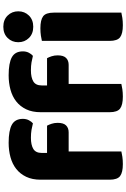

<svg xmlns="http://www.w3.org/2000/svg" viewBox="178 -929 759 1155"><g transform="rotate(-90 557.5 -351.5)"><path d="M215 -448H379Q385 -437 390.5 -420.5Q396 -404 396 -384Q396 -349 380.5 -333.5Q365 -318 339 -318H224V-1Q213 2 192.5 5Q172 8 148 8Q98 8 76 -8.5Q54 -25 54 -72V-486Q54 -537 71.5 -573.5Q89 -610 119 -633.5Q149 -657 189.5 -668Q230 -679 276 -679Q350 -679 385 -659.5Q420 -640 420 -593Q420 -573 411.5 -557Q403 -541 393 -533Q374 -538 353.5 -541.5Q333 -545 306 -545Q263 -545 239 -530.5Q215 -516 215 -480ZM621 -448H785Q791 -437 796.5 -420.5Q802 -404 802 -384Q802 -349 786.5 -333.5Q771 -318 745 -318H630V-1Q619 2 598.5 5Q578 8 554 8Q504 8 482 -8.5Q460 -25 460 -72V-486Q460 -537 477.5 -573.5Q495 -610 525 -633.5Q555 -657 595.5 -668Q636 -679 682 -679Q756 -679 791 -659.5Q826 -640 826 -593Q826 -573 817.5 -557Q809 -541 799 -533Q780 -538 759.5 -541.5Q739 -545 712 -545Q669 -545 645 -530.5Q621 -516 621 -480ZM889 -479Q900 -482 920.5 -485Q941 -488 965 -488Q1015 -488 1037 -471.5Q1059 -455 1059 -408V-1Q1048 2 1027.5 5Q1007 8 983 8Q933 8 911 -8.5Q889 -25 889 -72ZM881 -621Q881 -659 906.5 -685Q932 -711 974 -711Q1016 -711 1041.5 -685Q1067 -659 1067 -621Q1067 -583 1041.5 -557Q1016 -531 974 -531Q932 -531 906.5 -557Q881 -583 881 -621Z"/></g></svg>

Font: Baloo Da 2 ExtraBold
Style: Regular
Weight: 800
Designer: Noopur Datye, Sulekha Rajkumar and Ek Type
Foundry: Ek Type
Version: Version 1.640;hotconv 1.0.111;makeotfexe 2.5.65597; ttfautoh